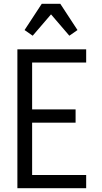

<svg xmlns="http://www.w3.org/2000/svg" viewBox="-20 -996 540 1016"><path d="M72 0V-735H436V-665H150V-417H380V-347H150V-70H436V0ZM153 -807 110 -837 201 -976H299L390 -837L347 -807L250 -920Z"/></svg>

Font: Iosevka Term
Style: Regular
Weight: 400
Monospace: yes
Designer: Belleve Invis
Foundry: Belleve Invis
Version: Version 30.0.1